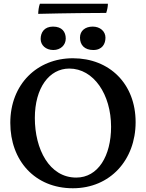

<svg xmlns="http://www.w3.org/2000/svg" viewBox="-20 -996 779 1025"><path d="M556 -976H193C187 -962 184 -935 184 -922C342 -926 486 -927 547 -927C553 -945 556 -962 556 -976ZM265 -729C303 -729 331 -755 331 -790C331 -826 311 -854 263 -854C216 -854 197 -822 197 -788C197 -755 224 -729 265 -729ZM478 -729C526 -729 543 -762 543 -795C543 -829 514 -854 475 -854C435 -854 407 -832 407 -795C407 -756 431 -729 478 -729ZM369 9C568 9 704 -142 704 -344C704 -548 565 -685 369 -685C179 -685 35 -547 35 -340C35 -139 166 9 369 9ZM387 -48C243 -48 166 -200 166 -366C166 -527 243 -630 350 -630C480 -630 573 -492 573 -319C573 -164 504 -48 387 -48Z"/></svg>

Font: Vollkorn Semibold
Style: Regular
Weight: 600
Designer: Friedrich Althausen
Foundry: Friedrich Althausen
Version: Version 4.015;PS 004.015;hotconv 1.0.88;makeotf.lib2.5.64775